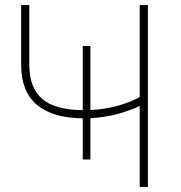

<svg xmlns="http://www.w3.org/2000/svg" viewBox="-20 -733 710 753"><path d="M304.5 -107.5V-269Q186.5 -270 124.8 -321.8Q63 -373.5 63 -478.5V-713H95V-478.5Q95 -389 145 -345.5Q195 -302 304.5 -301V-552.5H334.5V-301.5Q393 -304.5 442.8 -318.5Q492.5 -332.5 528 -352.5V-713H560V0H528V-317.5Q500 -303.5 449.5 -288.2Q399 -273 334.5 -269.5V-107.5Z"/></svg>

Font: Heraclito Thin
Style: Regular
Weight: 100
Designer: Kostas Bartsokas (font) & Cristiano Sobral (main changes)
Foundry: Kostas Bartsokas (font) & Cristiano Sobral (main changes)
Version: Version 1.00;July 8, 2020;FontCreator 13.0.0.2655 64-bit